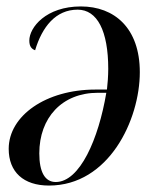

<svg xmlns="http://www.w3.org/2000/svg" viewBox="-20 -566 490 596"><path d="M231 -546C123 -546 71 -481 71 -440C71 -422 78 -414 89 -410C111 -483 153 -536 221 -536C282 -536 316 -470 316 -352C316 -332 314 -303 312 -288H276C123 -288 7 -207 7 -104C7 -32 53 10 132 10C318 10 414 -194 414 -342C414 -479 335 -546 231 -546ZM284 -278H310C286 -135 228 -1 153 -1C120 -1 102 -31 102 -90C102 -200 172 -278 284 -278Z"/></svg>

Font: Noto Serif Display SemiCondensed
Style: Italic
Weight: 400
Width: 4
Italic angle: -12°
Designer: Monotype Design Team
Foundry: Monotype Imaging Inc.
Version: Version 2.009